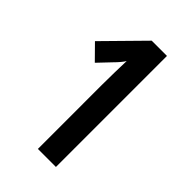

<svg xmlns="http://www.w3.org/2000/svg" viewBox="-216 -793 873 873"><g transform="rotate(45 220.0 -357.0)"><path d="M204 0V-413Q204 -453 205 -495Q206 -537 207 -568Q201 -558 190.5 -545.5Q180 -533 167 -520L110 -460L41 -530L222 -714H320V0Z"/></g></svg>

Font: Noto Sans Devanagari UI ExtraCondensed SemiBold
Style: Regular
Weight: 600
Width: 2
Designer: Jelle Bosma - Monotype Design Team
Foundry: Monotype Imaging Inc.
Version: Version 2.004; ttfautohint (v1.8.4.7-5d5b)